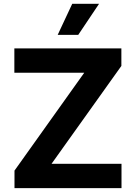

<svg xmlns="http://www.w3.org/2000/svg" viewBox="-20 -979 707 999"><path d="M55.4 0V-91.3L418.3 -600.5H54.7V-727.3H611.5V-636L248.2 -126.8H612.2V0ZM280.2 -797.6 355.8 -959.2H495.4L387.1 -797.6Z"/></svg>

Font: Inter UI
Style: Bold
Weight: 700
Designer: Rasmus Andersson
Foundry: rsms
Version: 3.2;8d6f07862